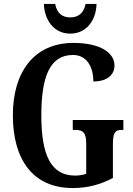

<svg xmlns="http://www.w3.org/2000/svg" viewBox="-20 -941 673 971"><path d="M335 -771C423 -771 467 -846 468 -921H413C403 -873 375 -853 335 -853C296 -853 268 -873 259 -921H202C204 -846 248 -771 335 -771ZM348 10C422 10 487 -7 551 -41V-211C551 -270 562 -284 596 -284H604V-334H348V-284H361C400 -284 416 -270 416 -215V-62C398 -56 378 -53 360 -53C235 -53 189 -161 189 -358C189 -559 235 -663 349 -663C418 -663 452 -604 452 -529C524 -529 559 -564 559 -610C559 -674 487 -724 352 -724C150 -724 45 -574 45 -358C45 -137 144 10 348 10Z"/></svg>

Font: Noto Serif Devanagari ExtraCondensed
Style: Bold
Weight: 700
Width: 2
Designer: Universal Thirst, Indian Type Foundry and the Monotype Design Team
Foundry: Monotype Imaging Inc.
Version: Version 2.004